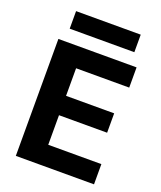

<svg xmlns="http://www.w3.org/2000/svg" viewBox="-159 -981 905 1080"><g transform="rotate(20 294.0 -440.5)"><path d="M67 0V-700H535V-579H217V-414H505V-298H217V-121H535V0ZM107 -776V-881H494V-776Z"/></g></svg>

Font: DM Sans 16pt Black
Style: Regular
Weight: 900
Version: Version 4.004;gftools[0.9.30]